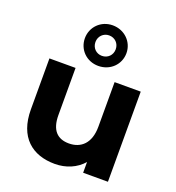

<svg xmlns="http://www.w3.org/2000/svg" viewBox="-149 -952 985 1077"><g transform="rotate(20 343.5 -413.0)"><path d="M340 -592C411 -592 465 -645 465 -713C465 -780 411 -834 340 -834C270 -834 217 -780 217 -713C217 -645 270 -592 340 -592ZM340 -774C375 -774 401 -748 401 -713C401 -678 375 -652 340 -652C306 -652 280 -678 280 -713C280 -748 307 -774 340 -774ZM458 -538V-272C458 -173 406 -127 334 -127C265 -127 225 -167 225 -257V-538H69V-234C69 -68 164 8 299 8C365 8 425 -17 466 -64V0H614V-538Z"/></g></svg>

Font: Montserrat Lite
Style: Bold
Weight: 700
Designer: Julieta Ulanovsky
Foundry: Julieta Ulanovsky
Version: Version 7.200;PS 007.200;hotconv 1.0.88;makeotf.lib2.5.64775